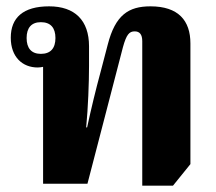

<svg xmlns="http://www.w3.org/2000/svg" viewBox="-20 -580 683 606"><path d="M581 -62V-443C581 -515 543 -560 455 -560C386 -560 344 -533 320 -439L298 -355C282 -296 268 -238 255 -178H252C258 -240 261 -319 261 -372V-434C261 -516 216 -560 135 -560C53 -560 14 -524 14 -461C14 -400 51 -367 99 -367C105 -367 111 -368 116 -369V0H256L368 -431C379 -471 388 -481 405 -481C421 -481 429 -471 429 -450V6H526ZM109 -410C79 -410 64 -428 64 -460C64 -492 79 -510 109 -510C140 -510 155 -492 155 -460C155 -428 140 -410 109 -410Z"/></svg>

Font: Noto Serif Thai SemiCondensed Extra
Style: Regular
Weight: 800
Width: 4
Designer: Monotype Design Team
Foundry: Monotype Imaging Inc.
Version: Version 1.901